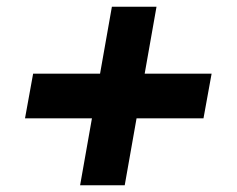

<svg xmlns="http://www.w3.org/2000/svg" viewBox="-20 -548 700 568"><path d="M217 0H349L384 -198H582L606 -330H408L443 -528H311L276 -330H78L54 -198H252Z"/></svg>

Font: Archivo Black
Style: Italic
Weight: 900
Italic angle: -10°
Designer: Hector Gatti
Foundry: Omnibus-Type
Version: Version 2.001